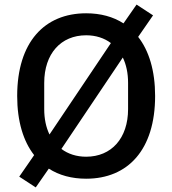

<svg xmlns="http://www.w3.org/2000/svg" viewBox="-20 -768 752 838"><path d="M356 12C538 12 657 -114 657 -349C657 -460 630 -547 583 -607L648 -701L576 -748L519 -666C474 -695 419 -710 356 -710C174 -710 55 -584 55 -349C55 -238 82 -151 129 -91L64 3L136 50L193 -32C238 -3 293 12 356 12ZM173 -292V-406C173 -534 246 -614 356 -614C398 -614 435 -602 464 -580L196 -181C181 -212 173 -249 173 -292ZM539 -406V-292C539 -164 466 -84 356 -84C314 -84 277 -96 248 -118L516 -517C531 -486 539 -449 539 -406Z"/></svg>

Font: IBM Plex Thai Looped Medium
Style: Regular
Weight: 500
Designer: Mike Abbink, Paul van der Laan, Pieter van Rosmalen, Ben Mitchell, Mark Frömberg
Foundry: Bold Monday
Version: Version 1.0